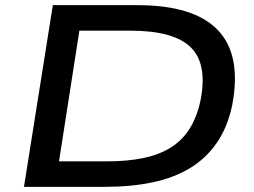

<svg xmlns="http://www.w3.org/2000/svg" viewBox="-20 -725 985 745"><path d="M73 0 185 -705H513Q733 -705 825.5 -608Q918 -511 881 -317Q863 -231 821 -170.5Q779 -110 717 -72.5Q655 -35 572 -17.5Q489 0 387 0ZM209 -99H397Q474 -99 535 -111.5Q596 -124 641 -151.5Q686 -179 715 -224.5Q744 -270 758 -335Q786 -477 720 -541.5Q654 -606 486 -606H288Z"/></svg>

Font: Nunito Sans 10pt Expanded SemiBold
Style: Italic
Weight: 600
Width: 7
Italic angle: -9°
Designer: Vernon Adams
Foundry: Vernon Adams
Version: Version 3.101;gftools[0.9.27]